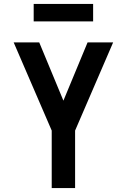

<svg xmlns="http://www.w3.org/2000/svg" viewBox="-20 -949 640 969"><path d="M241 0V-290L49 -735H178L300 -441L422 -735H551L359 -290V0ZM150 -841V-929H450V-841Z"/></svg>

Font: Iosevka Custom Extended
Style: Bold
Weight: 700
Width: 7
Monospace: yes
Designer: Belleve Invis
Foundry: Belleve Invis
Version: Version 11.2.4; ttfautohint (v1.8.4)